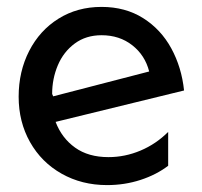

<svg xmlns="http://www.w3.org/2000/svg" viewBox="-20 -524 586 556"><path d="M294 -69Q236 -69 197.5 -96.5Q159 -124 141 -171L513 -262Q506 -329 476 -384Q446 -439 394.5 -471.5Q343 -504 274 -504Q204 -504 149.5 -470Q95 -436 64.5 -376.5Q34 -317 34 -244Q34 -171 67 -112.5Q100 -54 158.5 -21Q217 12 290 12Q341 12 387 -3Q433 -18 467 -44V-142Q432 -107 387 -88Q342 -69 294 -69ZM274 -422Q326 -422 363 -393Q400 -364 412 -317L134 -245L131 -252Q131 -296 147.5 -335Q164 -374 196.5 -398Q229 -422 274 -422Z"/></svg>

Font: Geom
Style: Regular
Weight: 400
Version: Version 1.102